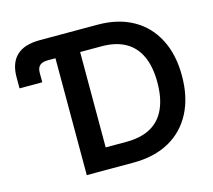

<svg xmlns="http://www.w3.org/2000/svg" viewBox="-104 -854 1087 980"><g transform="rotate(-15 440.0 -364.0)"><path d="M21 -516.6V-576.2Q21 -650.4 61.5 -689Q102.1 -727.5 184.1 -727.5H237.8V-617.7H197.3Q168.5 -617.7 154.8 -605.2Q141.1 -592.8 141.1 -566.4V-516.6ZM483.9 0H300.3V-111.8H477.1Q555.2 -111.8 606.4 -140.6Q657.7 -169.4 683.1 -226.1Q708.5 -282.7 708.5 -364.7Q708.5 -446.3 683.1 -502.2Q657.7 -558.1 607.2 -586.9Q556.6 -615.7 481 -615.7H296.4V-727.5H489.3Q597.7 -727.5 675.8 -683.8Q753.9 -640.1 796.1 -558.6Q838.4 -477.1 838.4 -364.7Q838.4 -251.5 795.9 -169.7Q753.4 -87.9 674.3 -43.9Q595.2 0 483.9 0ZM367.7 -727.5V0H237.8V-727.5Z"/></g></svg>

Font: Inter 24pt SemiBold
Style: Regular
Weight: 600
Designer: Rasmus Andersson
Foundry: rsms
Version: Version 4.001;git-66647c0bb